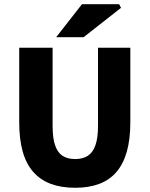

<svg xmlns="http://www.w3.org/2000/svg" viewBox="-20 -877 708 909"><path d="M336 12Q270 12 220.5 -6.5Q171 -25 137.5 -63Q104 -101 87.5 -159.5Q71 -218 71 -298V-651H229V-281Q229 -223 241 -188.5Q253 -154 276.5 -139Q300 -124 336 -124Q371 -124 395 -139Q419 -154 431.5 -188.5Q444 -223 444 -281V-651H597V-298Q597 -218 580.5 -159.5Q564 -101 531.5 -63Q499 -25 450 -6.5Q401 12 336 12ZM246 -701 368 -857H544L553 -840L376 -701Z"/></svg>

Font: Mada ExtraBold
Style: Regular
Weight: 800
Designer: Khaled Hosny
Version: Version 1.5